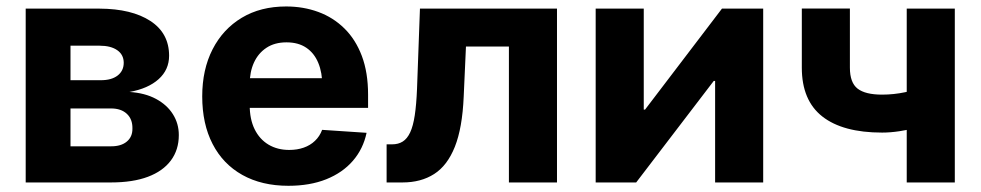

<svg xmlns="http://www.w3.org/2000/svg" viewBox="-20 -573 3080 603"><path d="M60.7 0V-545.9H292.8Q393.8 -545.4 452.4 -507.1Q511 -468.8 511.1 -398Q511 -353.8 478.1 -324.3Q445.2 -294.8 386.7 -284.2Q435.5 -281 470.1 -262.3Q504.7 -243.6 523.1 -214.2Q541.6 -184.8 541.6 -148.8Q541.6 -102.4 516.6 -68.9Q491.6 -35.4 444.3 -17.7Q397 0 328.7 0ZM201.4 -113.5H328.7Q360.3 -113.3 378.3 -128.4Q396.4 -143.5 395.9 -169.7Q396.4 -198.7 378.3 -215.6Q360.3 -232.4 328.7 -232.4H201.4ZM201.4 -321.1H296.3Q330.2 -321 349.3 -335.7Q368.5 -350.5 368.6 -375.8Q368.5 -401.1 348.3 -415.3Q328.1 -429.5 292.8 -429.5H201.4Z M885.8 10.5Q802 10.5 741.1 -23.6Q680.2 -57.7 647.7 -120.8Q615.1 -183.9 615.1 -270.3Q615.1 -354.6 647.6 -418.1Q680.1 -481.6 739.3 -517.2Q798.4 -552.7 878.6 -552.7Q932.8 -552.7 979.6 -535.5Q1026.5 -518.3 1061.6 -483.7Q1096.8 -449.2 1116.4 -397.3Q1136 -345.3 1136 -275.6V-234.2H675.3V-327.5H1062.8L992.3 -303.1Q992.3 -344.9 979.6 -375.5Q966.9 -406.2 941.9 -423.1Q916.9 -440 879.8 -440Q842.7 -440 816.9 -423Q791.1 -406 777.6 -376.5Q764.2 -347.1 764.2 -309V-243Q764.2 -198.8 779.6 -167.3Q795.1 -135.7 823.1 -118.9Q851.2 -102.1 888.2 -102.1Q913.3 -102.1 933.8 -109.3Q954.4 -116.5 969.2 -130.7Q984.1 -144.8 991.7 -165.2L1131.3 -155.9Q1120.7 -105.5 1088.3 -68Q1056 -30.6 1004.6 -10Q953.3 10.5 885.8 10.5Z M1194.2 0V-119.7H1211.4Q1231.1 -119.7 1244.9 -128.5Q1258.8 -137.2 1268.2 -157.2Q1277.5 -177.1 1282.6 -210.7Q1287.7 -244.2 1289.7 -293.8L1298.9 -545.9H1729.3V0H1578.3V-426.8H1443.4L1436.3 -269.5Q1432.1 -171.1 1408.5 -112Q1384.9 -52.9 1343.5 -26.5Q1302.1 0 1244.2 0Z M2376.9 0H2225.9V-318.9H2221.7L1978 0H1850.8V-545.9H2001.8V-228.7H2005.8L2247.4 -545.9H2376.9Z M2750.4 -156.6Q2627.1 -156.6 2562.7 -207.1Q2498.2 -257.6 2498.2 -360.4V-546.3H2649.2V-360.4Q2649.2 -313.4 2673.4 -294.6Q2697.7 -275.8 2750.4 -275.8Q2787.2 -275.8 2823.2 -283.5Q2859.3 -291.2 2901.2 -305.7V-186.5Q2884.6 -179.2 2858.9 -172.2Q2833.2 -165.1 2804.8 -160.9Q2776.4 -156.6 2750.4 -156.6ZM2827.7 0V-545.9H2978.7V0Z"/></svg>

Font: Inter
Style: Regular
Weight: 400
Designer: Rasmus Andersson
Foundry: rsms
Version: Version 4.000;git-8c9346024